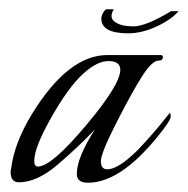

<svg xmlns="http://www.w3.org/2000/svg" viewBox="-20 -392 406 415"><path d="M347 -148Q349 -146 349 -140Q349 -134 335 -115Q246 3 170 3Q146 3 146 -16Q146 -51 185 -112Q150 -75 105 -36.5Q60 2 21 2Q3 2 3 -20Q3 -25 4 -27Q11 -84 50 -147Q128 -273 212 -273H327Q332 -273 332 -269Q332 -261 323 -261Q309 -261 288 -228.5Q267 -196 232.5 -128.5Q198 -61 198 -43.5Q198 -26 212 -26Q235 -26 276 -66Q298 -89 309 -102Q320 -115 323.5 -119Q327 -123 347 -148ZM240 -241Q240 -260 214.5 -260Q189 -260 158 -231Q127 -202 90.5 -137.5Q54 -73 54 -44Q54 -32 62 -32Q91 -32 165.5 -120.5Q240 -209 240 -241ZM257 -320Q199 -320 199 -352Q199 -357 203 -364.5Q207 -372 211 -372H226Q215 -354 228.5 -344.5Q242 -335 268.5 -335Q295 -335 350 -368H366Q351 -350 319 -335Q287 -320 257 -320Z"/></svg>

Font: Italianno
Style: Regular
Weight: 400
Designer: Robert E. Leuschke
Foundry: Robert E. Leuschke
Version: Version 1.003